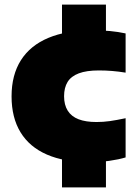

<svg xmlns="http://www.w3.org/2000/svg" viewBox="-20 -690 596 830"><path d="M368 11Q258 11 182.8 -21.8Q107.5 -54.5 68.8 -118Q30 -181.5 30 -273.5Q30 -366 70.5 -429.8Q111 -493.5 189 -526.2Q267 -559 380 -559Q420.5 -559 455.8 -555.8Q491 -552.5 523 -545.5V-376Q492 -381 464.5 -383.2Q437 -385.5 407.5 -385.5Q354 -385.5 320.8 -373Q287.5 -360.5 272.2 -335.8Q257 -311 257 -274Q257 -236.5 272.8 -211.5Q288.5 -186.5 319.5 -174.5Q350.5 -162.5 397 -162.5Q426.5 -162.5 454.8 -166.5Q483 -170.5 523 -179V-9.5Q493.5 -0.5 453.2 5.2Q413 11 368 11ZM248 120V-30H438V120ZM248 -520V-670H438V-520Z"/></svg>

Font: Encode Sans SemiExpanded Black
Style: Regular
Weight: 900
Width: 6
Designer: Multiple Designers
Foundry: Impallari Type
Version: Version 3.002